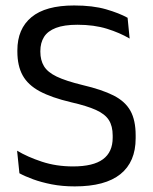

<svg xmlns="http://www.w3.org/2000/svg" viewBox="-20 -670 561 702"><path d="M253.5 11.5Q207.5 11.5 169.2 4Q131 -3.5 101 -14.5Q71 -25.5 51 -36.5L42.5 -119Q81 -96 133.2 -78.8Q185.5 -61.5 247 -61.5Q321 -61.5 356.5 -87.8Q392 -114 392 -166.5V-174.5Q392 -209 378 -231Q364 -253 330.8 -268Q297.5 -283 240.5 -296Q168.5 -313 125.2 -336.2Q82 -359.5 62.8 -394.5Q43.5 -429.5 43.5 -481.5V-486Q43.5 -564.5 95 -607.2Q146.5 -650 251 -650Q319.5 -650 367.8 -636Q416 -622 446.5 -605L454 -529Q418.5 -550 371.2 -564.8Q324 -579.5 263 -579.5Q214.5 -579.5 184.5 -568Q154.5 -556.5 141 -535Q127.5 -513.5 127.5 -483V-481Q127.5 -450 140.8 -428Q154 -406 187.2 -390Q220.5 -374 282 -359Q352.5 -342.5 395 -321Q437.5 -299.5 456.8 -265Q476 -230.5 476 -175V-164.5Q476 -78 420.2 -33.2Q364.5 11.5 253.5 11.5Z"/></svg>

Font: Anek Gurmukhi Medium
Style: Regular
Weight: 400
Version: Version 1.003